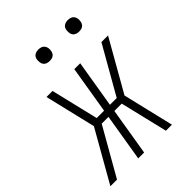

<svg xmlns="http://www.w3.org/2000/svg" viewBox="-219 -816 922 922"><g transform="rotate(-45 242.5 -354.5)"><path d="M403 0H362L304 -242H254L214 0H174L214 -242H168L30 0H-15L133 -260L71 -520H112L170 -278H220L260 -520H300L260 -278H306L444 -520H489L341 -260ZM405 -631Q395 -631 386.5 -634Q378 -637 372.5 -644Q367 -651 366 -660.5Q365 -670 366 -680Q367 -686 370 -692Q373 -698 379 -702Q385 -706 391.5 -707.5Q398 -709 404 -709Q414 -709 422.5 -706Q431 -703 436.5 -696Q442 -689 443.5 -679.5Q445 -670 443 -660Q442 -654 439 -648Q436 -642 430.5 -638Q425 -634 418 -632.5Q411 -631 405 -631ZM205 -631Q195 -631 186.5 -634Q178 -637 172.5 -644Q167 -651 166 -660.5Q165 -670 166 -680Q167 -686 170 -692Q173 -698 179 -702Q185 -706 191.5 -707.5Q198 -709 204 -709Q214 -709 222.5 -706Q231 -703 236.5 -696Q242 -689 243.5 -679.5Q245 -670 243 -660Q242 -654 239 -648Q236 -642 230.5 -638Q225 -634 218 -632.5Q211 -631 205 -631Z"/></g></svg>

Font: Iosevka SS18 Extralight
Style: Italic
Weight: 200
Italic angle: -9°
Monospace: yes
Designer: Belleve Invis
Foundry: Belleve Invis
Version: Version 25.1.1; ttfautohint (v1.8.4)